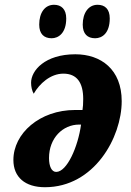

<svg xmlns="http://www.w3.org/2000/svg" viewBox="-20 -773 548 803"><path d="M378 -613C407 -613 439 -634 439 -696C439 -735 419 -753 388 -753C350 -753 326 -719 326 -670C326 -631 346 -613 378 -613ZM196 -613C224 -613 257 -634 257 -696C257 -735 236 -753 206 -753C167 -753 144 -719 144 -670C144 -631 164 -613 196 -613ZM168 10C374 10 489 -198 489 -350C489 -483 402 -546 295 -546C168 -546 110 -478 110 -427C110 -410 114 -393 121 -381C145 -423 191 -465 245 -465C302 -465 328 -427 328 -359C328 -339 327 -325 325 -313H294C146 -313 36 -215 36 -104C36 -32 85 10 168 10ZM215 -54C196 -54 185 -77 185 -112C185 -196 243 -252 311 -252H319C306 -158 260 -54 215 -54Z"/></svg>

Font: Noto Serif ExtraCondensed Black
Style: Italic
Weight: 900
Width: 2
Italic angle: -12°
Designer: Monotype Design Team
Foundry: Monotype Imaging Inc.
Version: Version 2.014